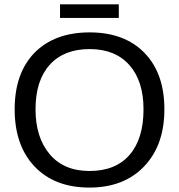

<svg xmlns="http://www.w3.org/2000/svg" viewBox="-20 -846 818 876"><path d="M730 -347.2Q730 -183.6 637.7 -86.9Q545.4 9.8 388.2 9.8Q229 9.8 137.9 -86.2Q46.9 -182.1 46.9 -347.2Q46.9 -511.7 137.2 -605Q229 -698.2 389.2 -698.2Q547.9 -698.2 638.9 -605Q730 -511.7 730 -347.2ZM634.8 -347.2Q634.8 -476.6 570.1 -549.3Q505.4 -622.1 389.2 -622.1Q271.5 -622.1 206.8 -550.3Q142.1 -478.5 142.1 -347.2Q142.1 -218.8 207 -142.1Q271.5 -65.9 388.2 -65.9Q507.3 -65.9 571 -139.2Q634.8 -212.4 634.8 -347.2ZM522 -826.2V-764.2H253.9V-826.2Z"/></svg>

Font: Libra Sans Modern
Style: Regular
Weight: 400
Foundry: Stefan Peev, Context Ltd
Version: Version 1.000